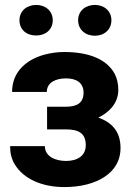

<svg xmlns="http://www.w3.org/2000/svg" viewBox="-20 -749 536 779"><path d="M21 -156C21 -127 27 -103 40 -82C75 -24 149 10 241 10C308 10 365 -5 405 -32C441 -56 469 -93 469 -149C469 -217 432 -253 379 -272C421 -292 460 -329 460 -384C460 -409 455 -431 445 -450C412 -511 336 -538 241 -538C212 -538 185 -534 159 -527C91 -508 29 -461 29 -376H170C170 -415 207 -431 248 -431C290 -431 319 -413 319 -373C319 -332 293 -316 248 -316H171V-224H248C298 -224 328 -209 328 -160C328 -116 293 -96 248 -96C205 -96 162 -114 162 -156ZM59 -667C59 -628 88 -605 127 -605C165 -605 194 -629 194 -667C194 -704 165 -729 127 -729C89 -729 59 -705 59 -667ZM297 -667C297 -629 326 -604 365 -604C403 -604 432 -629 432 -667C432 -704 403 -729 365 -729C327 -729 297 -705 297 -667Z"/></svg>

Font: Asimov Pro
Style: Bd
Weight: 700
Designer: Google
Version: Version 2.000980; 2014